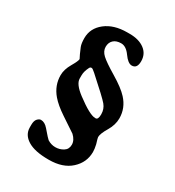

<svg xmlns="http://www.w3.org/2000/svg" viewBox="-187 -775 921 1008"><g transform="rotate(30 273.5 -271.5)"><path d="M191.4 -349.6V-329.6Q191.4 -295.9 247.6 -253.9Q332 -190.4 365.2 -190.4H367.7Q383.3 -190.4 383.3 -221.2V-224.1Q383.3 -254.9 364 -278.3Q344.7 -301.8 242.2 -393.1Q224.1 -409.2 218.8 -409.2H217.3Q209.5 -409.2 205.6 -400.9Q191.4 -372.6 191.4 -349.6ZM444.8 -30.3Q444.8 33.2 396.5 77.1Q348.6 121.1 263.7 121.1Q262.7 121.1 261.7 121.1Q178.2 121.1 135.7 94.7Q92.8 68.4 92.8 23.4V8.3Q92.8 -17.1 103.5 -28.6Q114.3 -40 124.5 -40Q147.5 -40 168 -16.1Q207 29.3 212.4 32.7Q234.9 46.9 260.5 46.9Q286.1 46.9 307.9 33.4Q329.6 20 329.6 -7.6Q329.6 -35.2 303.2 -59.6L216.8 -117.2Q164.6 -151.9 137.7 -183.6Q95.7 -232.9 95.7 -294.9Q95.7 -329.6 117.9 -367.7Q140.1 -405.8 140.1 -417.5L128.4 -440.9Q120.6 -457.5 113.5 -475.6Q106.4 -493.7 106.4 -525.9Q106.4 -585.4 156.2 -624.8Q206.1 -664.1 286.6 -664.1H302.2Q357.9 -664.1 391.8 -638.7Q425.8 -613.3 425.8 -569.1Q425.8 -524.9 393.6 -524.9Q370.6 -524.9 344.5 -561.8Q318.4 -598.6 288.6 -598.6Q258.8 -598.6 242.4 -583.3Q226.1 -567.9 226.1 -542Q226.1 -516.1 249 -494.9Q272 -473.6 337.4 -434.3Q402.8 -395 432.6 -362.3Q476.6 -314.5 476.6 -252Q476.6 -212.4 452.6 -172.4Q428.7 -132.3 428.7 -111.8L431.2 -100.1L439 -73.7Q444.8 -48.3 444.8 -30.3Z"/></g></svg>

Font: Averia Serif Libre
Style: Bold
Weight: 700
Version: Version 1.002